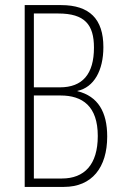

<svg xmlns="http://www.w3.org/2000/svg" viewBox="-20 -734 480 754"><path d="M220 -714H77V0H231C341 0 401 -76 401 -198C401 -294 365 -356 284 -376V-377C349 -391 386 -457 386 -549C386 -659 332 -714 220 -714ZM215 -391H113V-681H209C313 -681 349 -637 349 -547C349 -443 304 -391 215 -391ZM113 -359H218C304 -359 364 -317 364 -200C364 -87 311 -33 223 -33H113Z"/></svg>

Font: Noto Sans Bengali ExtraCondensed ExtraLight
Style: Regular
Weight: 200
Width: 2
Designer: Joana Ranito - Universal Thirst; Jelle Bosma - Monotype Design Team
Foundry: Universal Thirst ehf.
Version: Version 3.000